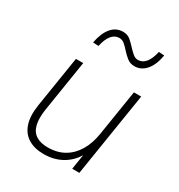

<svg xmlns="http://www.w3.org/2000/svg" viewBox="-173 -836 891 958"><g transform="rotate(30 272.5 -356.5)"><path d="M219 8Q167 8 131 -13.5Q95 -35 80 -78.5Q65 -122 75 -189L122 -484H164L117 -188Q109 -135 117.5 -100Q126 -65 152 -48Q178 -31 220 -31Q275 -31 315 -54.5Q355 -78 380 -120.5Q405 -163 414 -220L456 -484H498L421 0H380L399 -120H410Q387 -60 337 -26Q287 8 219 8ZM187 -596 155 -598Q166 -656 192.5 -687.5Q219 -719 259 -719Q285 -719 302.5 -704Q320 -689 335 -672Q349 -657 362.5 -645.5Q376 -634 392 -634Q418 -634 436 -656.5Q454 -679 463 -721L495 -719Q485 -661 458 -629.5Q431 -598 392 -598Q367 -598 348.5 -613Q330 -628 315 -645Q302 -660 288.5 -671.5Q275 -683 258 -683Q232 -683 214 -660.5Q196 -638 187 -596Z"/></g></svg>

Font: Nunito Sans 12pt ExtraLight
Style: Italic
Weight: 200
Italic angle: -9°
Designer: Vernon Adams
Foundry: Vernon Adams
Version: Version 3.101;gftools[0.9.27]